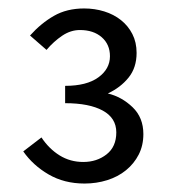

<svg xmlns="http://www.w3.org/2000/svg" viewBox="-20 -817 407 454"><path d="M180 -383Q132 -383 95 -404.5Q58 -426 35 -459L78 -492Q96 -465 121 -449.5Q146 -434 177 -434Q209 -434 232 -452Q255 -470 255 -504Q255 -538 223 -555.5Q191 -573 134 -573V-614Q185 -614 212.5 -634Q240 -654 240 -684Q240 -712 220.5 -729Q201 -746 169 -746Q147 -746 127 -732.5Q107 -719 90 -699L51 -733Q77 -762 107.5 -779.5Q138 -797 179 -797Q204 -797 226.5 -790Q249 -783 266 -769.5Q283 -756 293 -736.5Q303 -717 303 -692Q303 -657 284 -633.5Q265 -610 235 -596Q268 -588 293.5 -563.5Q319 -539 319 -500Q319 -473 308 -451.5Q297 -430 278 -414.5Q259 -399 233.5 -391Q208 -383 180 -383Z"/></svg>

Font: CV Source Sans
Style: Regular
Weight: 400
Designer: Paul D. Hunt
Foundry: Adobe Systems Incorporated
Version: Version 3.001